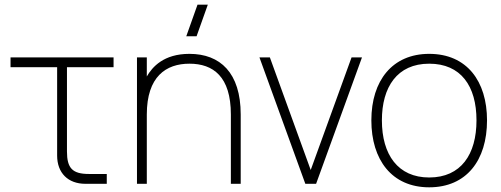

<svg xmlns="http://www.w3.org/2000/svg" viewBox="-20 -785 2140 820"><path d="M25 -498H224V-120.5C224 -46.5 270.5 0 344.5 0H436V-42H360C289.5 -42 266 -66.5 266 -138V-498H465V-540H25Z M867.5 -765H823.5L775.5 -630H819.5ZM966 0H1008V-296C1008 -474.5 920 -555 789 -555C679 -555 630.5 -499 607 -458.5V-540H565V0H607V-296C607 -458 689 -513 789 -513C890.5 -513 966 -458 966 -296Z M1330 0 1526 -540H1481.5L1307 -59L1132.5 -540H1088L1284 0Z M1813 15C1972 15 2060 -100 2060 -271C2060 -438 1974 -555 1813 -555C1656 -555 1566 -441 1566 -271C1566 -103 1653 15 1813 15ZM1813 -27C1680 -27 1611 -124 1611 -271C1611 -413 1676 -513 1813 -513C1948 -513 2015 -418 2015 -271C2015 -126 1949 -27 1813 -27Z"/></svg>

Font: Vela Sans ExtLt
Style: Regular
Weight: 200
Designer: Principal design: Mikhail Sharanda - project Manrope.
Design modification: Ravid Balaliev
Foundry: Mikhail Sharanda
Version: Version 1.001